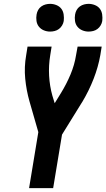

<svg xmlns="http://www.w3.org/2000/svg" viewBox="-20 -977 552 997"><path d="M131 0 179 -291 133 -451Q117 -507 111 -568Q105 -629 116 -691L123 -735H248L241 -691Q232 -637 235 -583.5Q238 -530 252 -480L264 -441L296 -493Q325 -540 346 -590Q367 -640 375 -691L383 -735H508L501 -691Q490 -629 466 -567.5Q442 -506 408 -449Q406 -446 404.5 -443.5Q403 -441 401 -438L302 -278L256 0ZM440 -813Q423 -813 407.5 -819.5Q392 -826 382 -838.5Q372 -851 369.5 -868Q367 -885 370 -902Q372 -914 378 -925Q384 -936 394.5 -943.5Q405 -951 417 -954Q429 -957 440 -957Q457 -957 473 -950.5Q489 -944 498.5 -931.5Q508 -919 510.5 -902Q513 -885 511 -868Q509 -856 502.5 -845Q496 -834 486 -826.5Q476 -819 464 -816Q452 -813 440 -813ZM240 -813Q223 -813 207.5 -819.5Q192 -826 182 -838.5Q172 -851 169.5 -868Q167 -885 170 -902Q172 -914 178 -925Q184 -936 194.5 -943.5Q205 -951 217 -954Q229 -957 240 -957Q257 -957 273 -950.5Q289 -944 298.5 -931.5Q308 -919 310.5 -902Q313 -885 311 -868Q309 -856 302.5 -845Q296 -834 286 -826.5Q276 -819 264 -816Q252 -813 240 -813Z"/></svg>

Font: Iosevka Curly XBdObl
Style: Regular
Weight: 800
Italic angle: -9°
Monospace: yes
Designer: Belleve Invis
Foundry: Belleve Invis
Version: Version 11.1.0; ttfautohint (v1.8.3)